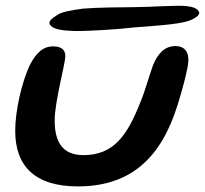

<svg xmlns="http://www.w3.org/2000/svg" viewBox="-20 -617 714 669"><path d="M239.5 -509C285.5 -508 397 -515 447.5 -521.5C502 -525.5 599.5 -531.5 637 -544C660 -553 676 -563 674 -574.5C668.5 -587 654 -593 631.5 -595.5C602.5 -600 499 -592 443 -592C399.5 -591.5 327.5 -591.5 269.5 -587C230 -581.5 193 -576 177 -563C149.5 -546.5 147.5 -536 158.5 -526C169.5 -515.5 196 -510 239.5 -509ZM251 32.5C434.5 32.5 541 -66 598.5 -250.5C612 -292.5 636.5 -380 636.5 -407.5C636.5 -439.5 620.5 -456.5 591.5 -456.5C554 -456.5 529.5 -431 512.5 -388C497 -344.5 485.5 -300 469 -260.5C423.5 -145 376 -76.5 271 -76.5C199 -76.5 170.5 -120.5 170.5 -197.5C170.5 -262.5 207.5 -394.5 207.5 -421C207.5 -439 199.5 -455.5 164.5 -455.5C132.5 -455.5 107.5 -436 84 -390.5C54.5 -327.5 33 -229 33 -161C33 -37 103 32.5 251 32.5Z"/></svg>

Font: Gluten
Style: Italic
Weight: 400
Italic angle: -13°
Designer: Tyler Finck
Foundry: Etcetera Type Company
Version: Version 0.920